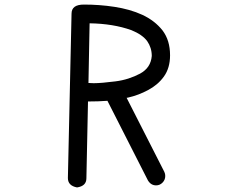

<svg xmlns="http://www.w3.org/2000/svg" viewBox="-20 -816 1040 840"><path d="M390 -452 367 -453 372 -714C441 -713 502 -703 555 -684C587 -671 610 -655 624 -636C637 -617 644 -596 644 -571C641 -536 624 -511 593 -494C561 -477 525 -465 485 -460C445 -455 413 -452 390 -452ZM317 4C344 0 358 -13 358 -36L365 -372C396 -372 424 -373 450 -375L627 -27C636 -12 648 -5 663 -5C674 -5 683 -9 691 -17C699 -25 703 -35 703 -46C703 -52 702 -58 699 -64L534 -388L540 -389C571 -396 600 -407 628 -422C656 -437 679 -456 697 -481C715 -506 724 -537 724 -574C724 -618 713 -654 691 -683C668 -712 639 -734 603 -751C566 -768 526 -779 481 -786C436 -793 392 -796 347 -796C311 -796 293 -783 293 -756L277 -37C277 -15 290 -1 317 4Z"/></svg>

Font: linja lipamanka normal
Style: Regular
Weight: 400
Version: Version 1.000;February 20, 2023;FontCreator 14.0.0.2901 64-b